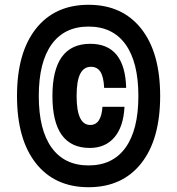

<svg xmlns="http://www.w3.org/2000/svg" viewBox="-20 -801 740 802"><path d="M350 -19Q209 -19 130 -119Q51 -219 51 -400Q51 -581 130 -681Q209 -781 350 -781Q491 -781 570 -681Q649 -581 649 -400Q649 -219 570 -119Q491 -19 350 -19ZM350 -110Q451 -110 504.5 -184.5Q558 -259 558 -400Q558 -541 504.5 -615.5Q451 -690 350 -690Q249 -690 195.5 -615.5Q142 -541 142 -400Q142 -259 195.5 -184.5Q249 -110 350 -110ZM500 -355Q496 -272 458 -227.5Q420 -183 355 -183Q199 -183 199 -400Q199 -618 357 -618Q502 -618 507 -434H415Q413 -480 399.5 -501Q386 -522 360 -522Q330 -522 315 -492.5Q300 -463 300 -400Q300 -279 357 -279Q403 -279 408 -355Z"/></svg>

Font: Martian Mono Medium
Style: Regular
Weight: 500
Monospace: yes
Designer: Roman Shamin
Foundry: Evil Martians
Version: Version 1.000; ttfautohint (v1.8.4.7-5d5b)